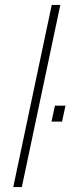

<svg xmlns="http://www.w3.org/2000/svg" viewBox="-20 -763 287 783"><path d="M34 0 191 -743H226L69 0ZM190 -267 204 -332H247L233 -267Z"/></svg>

Font: Saira Semi Condensed Thin
Style: Italic
Weight: 100
Width: 4
Italic angle: -12°
Designer: Hector Gatti with collaboration of the Omnibus-Type team
Foundry: Omnibus-Type
Version: Version 1.001; ttfautohint (v1.8)